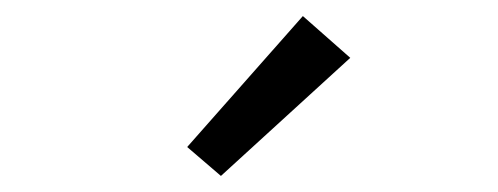

<svg xmlns="http://www.w3.org/2000/svg" viewBox="-20 -773 620 239"><path d="M255 -554 213 -590 357 -753 416 -701Z"/></svg>

Font: Sometype Mono
Style: Regular
Weight: 400
Monospace: yes
Designer: Ryoichi Tsunekawa
Foundry: Dharma Type
Version: Version 1.000; ttfautohint (v1.8.3)